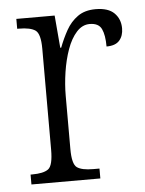

<svg xmlns="http://www.w3.org/2000/svg" viewBox="-45 -582 469 619"><g transform="rotate(-5 190.0 -272.5)"><path d="M32 0V-32H37Q74 -32 89.5 -43.5Q105 -55 105 -106V-433Q105 -481 89 -492.5Q73 -504 35 -504H30V-536H154L163 -431H166Q177 -460 191.5 -486Q206 -512 229 -528.5Q252 -545 287 -545Q328 -545 347.5 -525.5Q367 -506 367 -476Q367 -452 354 -437Q341 -422 312 -422Q312 -459 302.5 -479Q293 -499 264 -499Q240 -499 221.5 -478.5Q203 -458 191 -424.5Q179 -391 173 -351.5Q167 -312 167 -275V-103Q167 -54 182.5 -43Q198 -32 235 -32H255V0Z"/></g></svg>

Font: Noto Serif Lao Condensed Light
Style: Regular
Weight: 300
Width: 3
Designer: Monotype Design Team
Foundry: Monotype Imaging Inc.
Version: Version 2.003; ttfautohint (v1.8.4.7-5d5b)